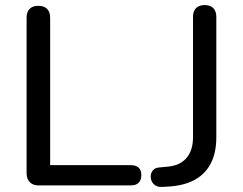

<svg xmlns="http://www.w3.org/2000/svg" viewBox="-20 -732 958 758"><path d="M132 0Q110 0 97.5 -13Q85 -26 85 -48V-662Q85 -685 97 -697Q109 -709 131 -709Q154 -709 166 -697Q178 -685 178 -662V-80H496Q517 -80 527.5 -70Q538 -60 538 -41Q538 -21 527.5 -10.5Q517 0 496 0ZM620 6Q599 7 587 -5Q575 -17 575 -35Q575 -49 583.5 -59.5Q592 -70 610 -71L641 -74Q690 -78 716 -108Q742 -138 742 -190V-665Q742 -688 754 -700Q766 -712 788 -712Q810 -712 822 -700Q834 -688 834 -665V-190Q834 -131 813.5 -89.5Q793 -48 753 -24.5Q713 -1 653 4Z"/></svg>

Font: Nunito Medium
Style: Regular
Weight: 500
Designer: Vernon Adams
Foundry: Vernon Adams
Version: Version 3.602